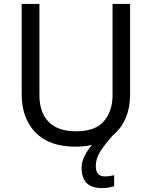

<svg xmlns="http://www.w3.org/2000/svg" viewBox="-20 -734 771 974"><path d="M466 107Q466 136 478 148.5Q490 161 511 161Q528 161 539.5 158.5Q551 156 559 155V211Q545 215 531 217.5Q517 220 497 220Q444 220 419 194Q394 168 394 117Q394 86 410 55.5Q426 25 447 1Q408 10 362 10Q229 10 159.5 -62.5Q90 -135 90 -254V-714H180V-251Q180 -164 226.5 -116Q273 -68 367 -68Q464 -68 507.5 -119.5Q551 -171 551 -252V-714H640V-252Q640 -189 618 -136Q596 -83 552 -47Q508 3 487 37.5Q466 72 466 107Z"/></svg>

Font: Noto Sans Tifinagh SIL
Style: Regular
Weight: 400
Designer: JamraPatel
Foundry: JamraPatel LLC
Version: Version 2.006; ttfautohint (v1.8.4.7-5d5b)